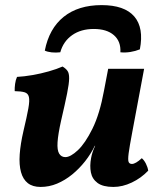

<svg xmlns="http://www.w3.org/2000/svg" viewBox="-20 -730 632 759"><path d="M140.5 9Q109.1 9 90 -6Q70.9 -21 63 -49.7Q55 -78.5 57.9 -119.7Q60.8 -161 72.9 -213Q86.3 -269.3 92 -301Q97.7 -332.7 94.2 -346.9Q90.7 -361.2 77.2 -365.2Q63.6 -369.2 38.1 -369.7Q37.6 -382.9 39.7 -398.4Q41.7 -413.8 47.3 -426Q75.4 -427.5 108.4 -433.2Q141.4 -438.9 172.9 -447.9Q204.4 -456.9 227.3 -467Q240.4 -459 246.9 -449.7Q253.5 -440.4 253.3 -420Q253.1 -399.6 245.2 -360.2Q237.3 -320.8 221.5 -253Q209.5 -199.3 207.5 -167.7Q205.5 -136.1 214 -122.5Q222.5 -108.9 238.5 -108.9Q258.5 -108.9 287.6 -136Q316.7 -163.2 345.5 -221.3Q374.3 -279.5 391.3 -372.5L407.6 -458H549.7L502.8 -207.4Q492 -150.4 488.5 -123.7Q485.1 -96.9 488.6 -89.4Q492.1 -81.9 501.5 -81.9Q515.9 -81.9 540.6 -104.6Q549.7 -97 556.8 -83Q563.9 -69 565.9 -55.3Q537.7 -25.8 500.9 -8.4Q464.2 9 428.3 9Q386.8 9 365.6 -6.8Q344.3 -22.6 339.3 -48.4Q334.2 -74.2 340.2 -105.6Q342.2 -117.1 346.2 -129.1Q350.2 -141.1 356.2 -153.6H354.7Q339.1 -121.3 316.2 -92.2Q293.3 -63.2 265.2 -40.2Q237 -17.3 205.6 -4.1Q174.2 9 140.5 9ZM381.6 -709.8Q472 -709.8 510.7 -665Q549.4 -620.1 532.9 -534.9Q515.6 -527.8 495.2 -524.5Q474.8 -521.3 455.9 -523.3Q458.4 -566.5 430.2 -591Q402.1 -615.5 350.7 -615.5Q299.9 -615.5 265.1 -591Q230.3 -566.5 218.3 -523.3Q200.5 -521.3 184.2 -523Q167.8 -524.8 157.1 -529.9Q174.1 -617.1 231.8 -663.5Q289.5 -709.8 381.6 -709.8Z"/></svg>

Font: Vollkorn
Style: Italic
Weight: 400
Italic angle: -11°
Designer: Friedrich Althausen
Foundry: Friedrich Althausen
Version: Version 5.001